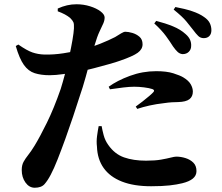

<svg xmlns="http://www.w3.org/2000/svg" viewBox="-20 -829 1040 901"><path d="M837 -575Q824 -576 814 -585Q804 -594 792 -611Q779 -632 759 -659.5Q739 -687 704 -719L713 -731Q756 -720 791.5 -705.5Q827 -691 851 -669Q866 -656 872 -642Q878 -628 877 -613Q877 -597 866 -586Q855 -575 837 -575ZM143 52Q117 52 99.5 27.5Q82 3 82 -31Q82 -54 90.5 -69.5Q99 -85 112.5 -102Q126 -119 142 -145Q167 -186 200 -253Q233 -320 265 -412Q275 -444 285.5 -484Q296 -524 305 -565Q314 -606 320 -641Q326 -676 327 -696Q328 -716 324.5 -724.5Q321 -733 309 -745Q298 -754 284 -761.5Q270 -769 251 -776V-789Q273 -799 294.5 -804Q316 -809 339 -809Q372 -809 402.5 -799.5Q433 -790 452 -775.5Q471 -761 471 -747Q471 -733 464.5 -718.5Q458 -704 447 -681Q436 -658 423 -614Q417 -596 406.5 -557Q396 -518 382.5 -469Q369 -420 353 -374Q340 -333 323 -282Q306 -231 287 -178.5Q268 -126 250.5 -81.5Q233 -37 218 -9Q204 18 189 35Q174 52 143 52ZM689 45Q608 45 552 23Q496 1 466.5 -40.5Q437 -82 435 -141Q432 -165 435.5 -191Q439 -217 443 -237H457Q460 -219 466.5 -194.5Q473 -170 488 -149Q518 -106 562 -90.5Q606 -75 665 -75Q708 -75 736 -80Q764 -85 781.5 -89.5Q799 -94 807 -94Q829 -94 851 -87Q873 -80 887.5 -65.5Q902 -51 902 -26Q902 -5 885 9Q868 23 835 31Q811 37 776.5 41Q742 45 689 45ZM213 -476Q173 -476 143 -485.5Q113 -495 92 -524.5Q71 -554 54 -613L66 -620Q106 -592 132 -583Q158 -574 188 -573Q233 -572 277.5 -579Q322 -586 352 -593Q411 -608 451 -624Q491 -640 520 -655Q536 -665 548.5 -672.5Q561 -680 568 -680Q582 -680 601 -674.5Q620 -669 634.5 -656.5Q649 -644 649 -621Q649 -598 626.5 -581.5Q604 -565 543 -544Q524 -537 491.5 -528Q459 -519 421.5 -509Q384 -499 347 -492Q318 -487 279 -481.5Q240 -476 213 -476ZM617 -329Q631 -339 648.5 -352.5Q666 -366 681 -379Q696 -392 700 -397Q708 -406 695 -411Q680 -416 656 -419Q632 -422 610 -422Q588 -422 559 -418.5Q530 -415 496 -410L490 -422Q530 -451 589.5 -473Q649 -495 713 -495Q762 -495 793.5 -485Q825 -475 840 -466Q865 -451 875 -433.5Q885 -416 885 -399Q885 -376 869 -363.5Q853 -351 816 -350Q803 -350 786.5 -349Q770 -348 750 -345Q714 -341 682.5 -334Q651 -327 624 -318ZM936 -650Q921 -650 910.5 -660Q900 -670 886 -689Q873 -706 854.5 -728.5Q836 -751 795 -784L803 -796Q847 -788 881.5 -776.5Q916 -765 938 -749Q957 -736 964.5 -720.5Q972 -705 972 -687Q972 -670 962.5 -660Q953 -650 936 -650Z"/></svg>

Font: Noto Serif SC ExtraLight ExtraBold
Style: Regular
Weight: 800
Version: Version 2.002-H1;hotconv 1.1.0;makeotfexe 2.6.0